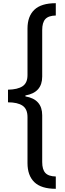

<svg xmlns="http://www.w3.org/2000/svg" viewBox="-20 -813 407 1201"><path d="M329 368Q238 368 195 326.5Q152 285 152 207V-81Q152 -131 121 -152Q90 -173 30 -173V-252Q90 -253 121 -273.5Q152 -294 152 -343V-634Q152 -711 195 -752Q238 -793 329 -793V-716Q283 -715 263.5 -693.5Q244 -672 244 -625V-334Q244 -234 139 -216V-210Q244 -192 244 -92V201Q244 247 263.5 268.5Q283 290 329 291Z"/></svg>

Font: Noto Sans Kannada ExtraCondensed Medium
Style: Regular
Weight: 500
Width: 2
Designer: Jelle Bosma - Monotype Design Team
Foundry: Monotype Imaging Inc.
Version: Version 2.005; ttfautohint (v1.8.4.7-5d5b)